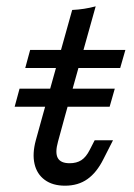

<svg xmlns="http://www.w3.org/2000/svg" viewBox="-20 -569 419 600"><path d="M279 -549.2 183.1 -206.5H112.9L205.6 -537.9Q242.7 -539.5 279 -549.2ZM74.2 -412.9H371.8L355.6 -356.5H58.9ZM91.9 -130.6 112.9 -206.5H183.1L161.3 -126.6Q151.6 -91.9 160.5 -75.4Q169.4 -58.9 197.6 -58.9Q219.4 -58.9 234.3 -68.5Q249.2 -78.2 260.5 -100.8L275.8 -130.6H333.1L303.2 -71.8Q282.3 -29.8 253.2 -9.3Q224.2 11.3 183.1 11.3Q144.4 11.3 119.8 -6.9Q95.2 -25 87.9 -56.9Q80.6 -88.7 91.9 -130.6ZM41.1 -291.9H338.7L322.6 -235.5H25.8Z"/></svg>

Font: Playfair Micro SmCond SmLight
Style: Italic
Weight: 360
Width: 4
Italic angle: -15.6°
Designer: Claus Eggers Sørensen
Foundry: Claus Eggers Sørensen
Version: Version 2.203;Glyphs 3.3 (3326)